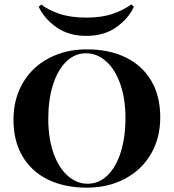

<svg xmlns="http://www.w3.org/2000/svg" viewBox="-20 -849 799 883"><path d="M717 -310Q717 -214 674 -140.5Q631 -67 554 -26.5Q477 14 379 14Q278 14 202 -22.5Q126 -59 84 -129.5Q42 -200 42 -298Q42 -394 85 -467.5Q128 -541 205 -581.5Q282 -622 380 -622Q481 -622 557 -585.5Q633 -549 675 -478.5Q717 -408 717 -310ZM202 -302Q202 -213 226 -145Q250 -77 291.5 -40.5Q333 -4 383 -4Q435 -4 474.5 -42.5Q514 -81 535.5 -149.5Q557 -218 557 -306Q557 -395 533 -463Q509 -531 467.5 -567.5Q426 -604 376 -604Q324 -604 284.5 -565.5Q245 -527 223.5 -458.5Q202 -390 202 -302ZM596 -818Q571 -764 515 -724Q459 -684 377 -684Q295 -684 239 -724Q183 -764 158 -818L170 -828Q202 -803 253.5 -785.5Q305 -768 377 -768Q449 -768 500 -786Q551 -804 584 -829Z"/></svg>

Font: Playfair Display SC
Style: Bold
Weight: 700
Designer: Claus Eggers Sørensen
Foundry: Claus Eggers Sørensen
Version: Version 1.200; ttfautohint (v1.6)